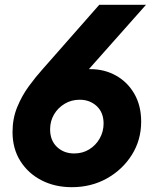

<svg xmlns="http://www.w3.org/2000/svg" viewBox="-20 -765 647 797"><path d="M278 12Q208 12 152.5 -16.5Q97 -45 64.5 -96.5Q32 -148 32 -217Q32 -273 51.5 -320.5Q71 -368 100 -407.5Q129 -447 157 -478L392 -745H586L349 -478Q352 -478 355 -478Q414 -478 462 -451Q510 -424 538 -375Q566 -326 566 -260Q566 -184 527.5 -122.5Q489 -61 424 -24.5Q359 12 278 12ZM288 -128Q323 -128 350.5 -145Q378 -162 394 -190.5Q410 -219 410 -252Q410 -298 381.5 -324.5Q353 -351 311 -351Q276 -351 248 -334Q220 -317 204 -289.5Q188 -262 188 -228Q188 -182 216.5 -155Q245 -128 288 -128Z"/></svg>

Font: Plus Jakarta Sans ExtraBold
Style: Italic
Weight: 800
Italic angle: -8°
Designer: Gumpita Rahayu
Foundry: Tokotype
Version: Version 2.071; ttfautohint (v1.8.4.7-5d5b);gftools[0.9.29]